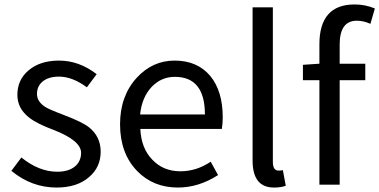

<svg xmlns="http://www.w3.org/2000/svg" viewBox="-20 -829 1703 862"><path d="M31 -62 76 -122Q155 -58 237 -58Q289 -58 318 -83Q344 -106 344 -143Q344 -198 220 -246Q145 -274 111 -301Q58 -342 58 -403Q58 -470 107 -512Q159 -557 245 -557Q335 -557 414 -496L370 -437Q305 -485 245 -485Q197 -485 170 -462Q146 -441 146 -407Q146 -373 183 -349Q202 -337 266 -313Q348 -282 379 -258Q432 -216 432 -148Q432 -79 381 -35Q327 13 234 13Q122 13 31 -62Z M595 -62Q519 -141 519 -271Q519 -398 594 -480Q665 -557 764 -557Q866 -557 924 -488Q980 -420 980 -302Q980 -276 976 -250H610Q614 -163 664 -112Q713 -60 790 -60Q862 -60 926 -103L959 -43Q872 13 779 13Q667 13 595 -62ZM900 -315Q900 -484 765 -484Q705 -484 662 -440Q617 -393 609 -315Z M1114 -108V-796H1205V-102Q1205 -63 1231 -63Q1240 -63 1250 -65L1263 5Q1242 13 1210 13Q1114 13 1114 -108Z M1643 -722Q1612 -736 1582 -736Q1505 -736 1505 -629V-543H1620V-469H1505V0H1414V-469H1340V-538L1414 -543V-630Q1414 -809 1572 -809Q1620 -809 1663 -791Z"/></svg>

Font: KaiGen Gothic CN Regular
Style: Regular
Weight: 400
Designer: Ryoko NISHIZUKA  (kana & ideographs); Paul D. Hunt (Latin, Greek & Cyrillic); Wenlong ZHANG  (bopomofo); Sandoll Communi
Foundry: Adobe Systems Incorporated
Version: Version 1.002.20150501